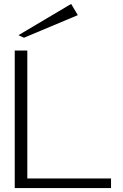

<svg xmlns="http://www.w3.org/2000/svg" viewBox="-20 -957 625 977"><path d="M55 0V-700H119V-49H545V0ZM102 -765 74 -778 342 -937 376 -880Z"/></svg>

Font: Panamera
Style: Regular
Weight: 400
Designer: Bastien Sozeau
Foundry: NBR — Bastien Sozeau
Version: Version 3.002; ttfautohint (v1.8.4.7-5d5b);gftools[0.9.33]